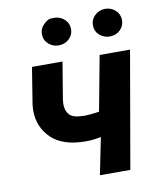

<svg xmlns="http://www.w3.org/2000/svg" viewBox="-82 -792 706 856"><g transform="rotate(-10 271.0 -363.5)"><path d="M386.2 -662.6C386.2 -644.5 393.1 -629.9 406.2 -618.7C419.4 -607.4 434.6 -601.6 451.2 -601.6C452.1 -601.6 453.1 -601.6 454.1 -601.6C472.2 -602.1 487.8 -608.4 500 -620.6C512.2 -632.8 518.1 -647.5 518.1 -665.5C517.6 -683.1 510.7 -697.8 498 -709.5C484.9 -720.7 470.2 -726.6 453.1 -726.6C452.1 -726.6 451.2 -726.6 450.2 -726.6C431.6 -726.1 416.5 -719.2 404.3 -707C392.1 -694.8 386.2 -681.2 386.2 -665C386.2 -664.1 386.2 -663.6 386.2 -662.6ZM155.3 -662.6C155.8 -644.5 162.6 -629.9 175.8 -618.7C189 -607.4 203.6 -602.1 219.7 -602.1C220.7 -602.1 221.7 -602.1 222.7 -602.1C241.2 -602.5 256.8 -608.9 269 -621.1C281.2 -632.8 287.1 -647 287.1 -663.1C287.1 -664.1 287.1 -664.6 287.1 -665.5C287.1 -682.6 280.8 -696.8 267.6 -709C254.4 -720.7 239.3 -726.6 222.2 -726.6C221.2 -726.6 215.8 -726.6 206.1 -726.1C196.3 -725.6 185.5 -719.2 173.3 -707C161.1 -694.8 155.3 -681.2 155.3 -665C155.3 -664.1 155.3 -663.6 155.3 -662.6ZM530.3 -528.3H392.6L346.2 -279.8C319.8 -275.4 297.4 -273.4 279.3 -273.4C276.9 -273.4 274.4 -273.4 272 -273.4C241.2 -274.4 221.2 -280.8 210.9 -292.5C200.7 -304.2 195.3 -319.8 195.3 -339.4C195.3 -346.2 195.8 -353 196.8 -360.8L224.6 -528.3H86.4L59.6 -361.3C58.6 -352.1 58.1 -343.3 58.1 -334.5C58.1 -284.7 75.7 -243.2 110.4 -209.5C145 -176.3 197.3 -159.7 266.1 -159.7C287.1 -159.7 310.1 -162.1 334.5 -167L300.8 0H438.5Z"/></g></svg>

Font: Roboto
Style: Bold Italic
Weight: 700
Italic angle: -12°
Designer: Google
Version: Version 2.137; 2017